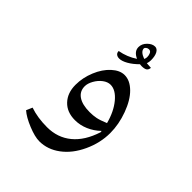

<svg xmlns="http://www.w3.org/2000/svg" viewBox="-252 -783 972 972"><g transform="rotate(45 234.0 -296.5)"><path d="M192.9 68.4Q160.6 68.4 110.8 48.1Q61 27.8 34.2 4.4L48.3 -28.3Q102.1 -9.8 169.9 -9.8Q245.1 -9.8 298.8 -54Q352.5 -98.1 379.9 -183.6L378.9 -191.9L377 -190.4Q350.1 -164.6 315.7 -149.7Q281.2 -134.8 244.6 -134.8Q187 -134.8 153.6 -170.2Q120.1 -205.6 120.1 -263.7Q120.1 -314.5 140.6 -364.3Q161.1 -414.1 194.3 -444.3Q227.5 -474.6 261.2 -474.6Q299.8 -474.6 335.2 -439.9Q370.6 -405.3 394 -341.6Q417.5 -277.8 417.5 -215.3Q417.5 -144.5 385.7 -76.2Q354 -7.8 302.7 30.3Q251.5 68.4 192.9 68.4ZM245.6 -389.6Q225.1 -389.6 204.8 -374.3Q184.6 -358.9 171.4 -335.2Q158.2 -311.5 158.2 -291.5Q158.2 -255.4 187 -235.8Q215.8 -216.3 268.6 -216.3Q293.5 -216.3 314.2 -220.5Q335 -224.6 370.1 -239.3Q353 -304.7 317.9 -347.2Q282.7 -389.6 245.6 -389.6ZM256.3 -513.7ZM193.4 117.2ZM251 -659.2ZM153.8 -539.1Q205.1 -548.3 247.6 -576.7Q210.4 -593.3 210.4 -624Q210.4 -647.9 229.5 -666.7Q248.5 -685.5 268.6 -685.5Q283.7 -685.5 293.2 -668.7Q302.7 -651.9 302.7 -621.6Q302.7 -608.4 298.3 -596.2L329.6 -594.2Q328.1 -578.6 318.8 -572.8Q309.6 -566.9 289.6 -566.9L277.3 -567.9Q252 -542.5 226.6 -528.1Q201.2 -513.7 182.6 -513.7Q169.4 -513.7 161.6 -520.3Q153.8 -526.9 153.8 -539.1ZM277.8 -619.6Q277.8 -632.8 272.7 -643.3Q267.6 -653.8 256.3 -653.8Q247.6 -653.8 241 -648.4Q234.4 -643.1 234.4 -638.7Q234.4 -616.2 273.4 -602.1L275.4 -606.4Q277.8 -614.3 277.8 -619.6ZM256.3 -513.7ZM239.7 -710ZM337.4 -710ZM354 -503.9Z"/></g></svg>

Font: Noto Naskh Arabic UI
Style: Regular
Weight: 400
Designer: Monotype Design team
Foundry: Monotype Imaging Inc.
Version: Version 1.05